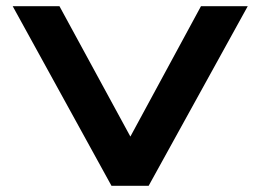

<svg xmlns="http://www.w3.org/2000/svg" viewBox="-20 -600 830 620"><path d="M340 0 21 -580H172L401 -159L629 -580H780L460 0Z"/></svg>

Font: Orbitron
Style: Bold
Weight: 700
Designer: Matt McInerney
Foundry: The League of Moveable Type
Version: Version 2.001